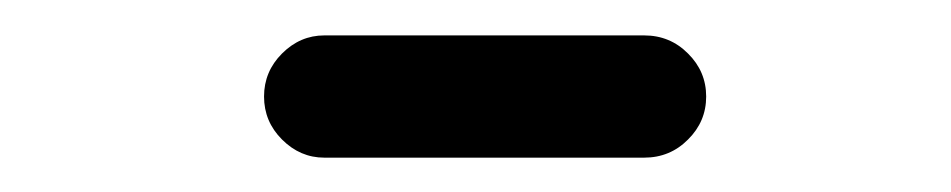

<svg xmlns="http://www.w3.org/2000/svg" viewBox="-20 -567 540 109"><path d="M164.1 -477.5Q150.4 -477.5 140.1 -487.8Q129.9 -498 129.9 -512.2Q129.9 -526.4 140.1 -536.6Q150.4 -546.9 164.1 -546.9H345.7Q360.4 -546.9 370.6 -536.6Q380.9 -526.4 380.9 -512.2Q380.9 -498 370.6 -487.8Q360.4 -477.5 345.7 -477.5Z"/></svg>

Font: Rounded-X Mgen+ 2m regular
Style: Regular
Weight: 400
Designer: [Source Han Sans]
Ryoko NISHIZUKA  (kana & ideographs); Paul D. Hunt (Latin, Greek & Cyrillic); Wenlong ZHANG  (bopomofo
Version: Version 1.059.20150602